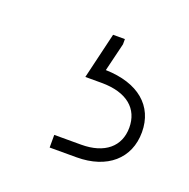

<svg xmlns="http://www.w3.org/2000/svg" viewBox="-56 -63 316 321"><g transform="rotate(20 102.0 97.5)"><path d="M61 204.1H108.9C163.1 204.1 197.3 174.3 197.3 127.4C197.3 80.6 163.1 51.8 105 50.3L117.2 0V-9.3H96.2L76.7 72.8H105.5C151.4 72.8 174.8 94.2 174.8 127.4C174.8 161.1 150.4 181.6 108.9 181.6H61Z"/></g></svg>

Font: Raveo Thin
Style: Regular
Weight: 100
Designer: Jakub Foglar, Rasmus Andersson (Inter)
Foundry: Jakubfoglar.com
Version: Version 1.100;Glyphs 3.2.3 (3260)